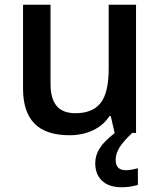

<svg xmlns="http://www.w3.org/2000/svg" viewBox="-20 -560 675 809"><path d="M553.2 0H462.9L446.8 -70.8H440.9Q417 -32.7 372.8 -11.5Q328.6 9.8 272 9.8Q173.8 9.8 125.5 -39.1Q77.1 -87.9 77.1 -187V-540H192.9V-207Q192.9 -144.5 218.5 -113.8Q244.1 -83 297.9 -83Q370.1 -83 403.8 -126Q438 -168.9 438 -271V-540H553.2ZM467.3 113.8Q467.3 157.2 510.3 157.2Q530.3 157.2 561 148.9V219.2Q526.4 229 493.2 229Q439 229 410.2 201.9Q381.3 174.8 381.3 127Q381.3 94.2 400.4 64.2Q419.4 34.2 464.4 0H537.1Q501 34.2 484.1 60.5Q467.3 86.9 467.3 113.8Z"/></svg>

Font: Open Sans
Style: SemiBold
Weight: 600
Foundry: Ascender Corporation
Version: Version 1.10